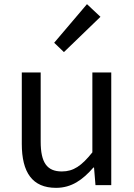

<svg xmlns="http://www.w3.org/2000/svg" viewBox="-20 -892 647 925"><path d="M250 13C325 13 379 -26 430 -85H433L440 0H516V-543H425V-158C373 -93 334 -66 278 -66C206 -66 176 -109 176 -210V-543H85V-199C85 -61 136 13 250 13ZM288 -641 464 -811 399 -872 241 -686Z"/></svg>

Font: Noto Sans CJK TC Regular
Style: Regular
Weight: 400
Designer: Ryoko NISHIZUKA (kana & ideographs); Paul D. Hunt (Latin, Greek & Cyrillic); Wenlong ZHANG (bopomofo); Sandoll Communica
Foundry: Adobe Systems Incorporated
Version: Version 1.001;PS 1.001;hotconv 1.0.78;makeotf.lib2.5.61930